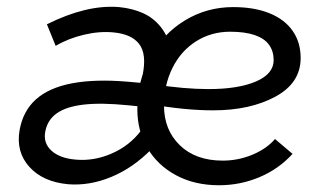

<svg xmlns="http://www.w3.org/2000/svg" viewBox="-20 -544 973 569"><path d="M38 -158Q48 -215 86.5 -249.5Q125 -284 193 -297Q261 -310 357 -302L414 -297L399 -228L360 -232Q280 -240 228 -234Q176 -228 148 -208Q120 -188 114 -153Q108 -120 132.5 -97.5Q157 -75 204 -71Q258 -66 311 -89Q364 -112 398 -157L429 -102Q374 -46 309.5 -19.5Q245 7 182 2Q107 -5 67 -49.5Q27 -94 38 -158ZM316 -448Q275 -452 228.5 -441Q182 -430 145 -408L119 -472Q177 -501 230.5 -514Q284 -527 333 -523Q373 -519 404 -505Q435 -491 456.5 -464Q478 -437 487 -397L403 -323Q415 -384 392.5 -413.5Q370 -443 316 -448ZM387 -220Q387 -305 425 -374.5Q463 -444 528 -483.5Q593 -523 671 -523Q733 -523 778 -505Q823 -487 847 -453Q871 -419 871 -372Q871 -298 796 -257.5Q721 -217 612 -217Q529 -217 426 -235L437 -294Q526 -280 598 -280Q686 -280 738.5 -302.5Q791 -325 791 -366Q791 -392 777.5 -411Q764 -430 735 -440Q706 -450 662 -450Q606 -450 561 -421.5Q516 -393 491 -342.5Q466 -292 466 -231Q466 -159 513 -113.5Q560 -68 640 -68Q686 -68 728 -85.5Q770 -103 795 -132L847 -88Q806 -43 749 -19Q692 5 629 5Q557 5 502 -24.5Q447 -54 417 -105Q387 -156 387 -220Z"/></svg>

Font: Fixel Italic Variable 20240409 Display Thin
Style: Italic
Weight: 100
Italic angle: -10°
Designer: AlfaBravo + MacPaw
Foundry: Kyrylo Tkachov, Marchela Mozhyna, Serhii Makarenko, Maria Weinstein, Zakhar Kryvoshyya
Version: Version 1.211;Glyphs 3.2 (3225)